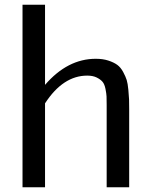

<svg xmlns="http://www.w3.org/2000/svg" viewBox="-20 -790 640 810"><path d="M430 -347Q430 -371 429.5 -383Q429 -395 425 -415Q421 -435 412.5 -445Q404 -455 388 -463Q372 -471 348 -471Q246 -471 170 -354V0H75V-770H170V-432Q265 -542 384 -542Q414 -542 437 -534.5Q460 -527 474.5 -516.5Q489 -506 499.5 -486.5Q510 -467 514.5 -452.5Q519 -438 521.5 -411Q524 -384 524.5 -370.5Q525 -357 525 -329V0H430Z"/></svg>

Font: Edlo
Style: Regular
Weight: 400
Monospace: yes
Version: Version 0.01